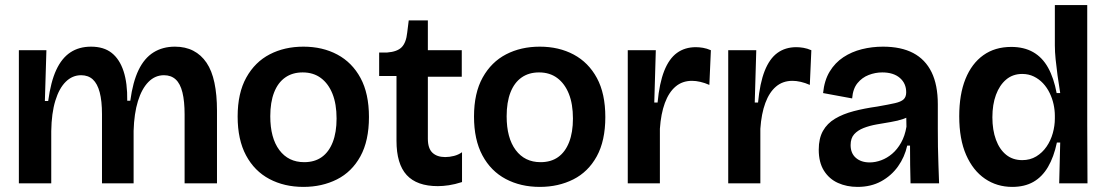

<svg xmlns="http://www.w3.org/2000/svg" viewBox="-20 -719 4338 753"><path d="M54 0V-292V-522H162L156 -323H169Q179 -398 200.5 -444.5Q222 -491 256 -513.5Q290 -536 337 -536Q387 -536 418 -511.5Q449 -487 464.5 -440Q480 -393 479 -324H491Q501 -398 523.5 -444.5Q546 -491 582 -513.5Q618 -536 666 -536Q707 -536 738 -520Q769 -504 790 -473Q811 -442 821 -394.5Q831 -347 831 -285V0H704V-270Q704 -322 695.5 -356.5Q687 -391 669 -407.5Q651 -424 623 -424Q588 -424 562 -397.5Q536 -371 521 -322.5Q506 -274 504 -206V0H380V-271Q380 -323 371 -357Q362 -391 344 -407.5Q326 -424 298 -424Q264 -424 238 -398.5Q212 -373 197 -324Q182 -275 181 -205V0Z M1170 14Q1095 14 1036.5 -17Q978 -48 945 -109.5Q912 -171 912 -262Q912 -354 946 -415Q980 -476 1038 -506Q1096 -536 1170 -536Q1245 -536 1303 -505Q1361 -474 1394 -413Q1427 -352 1427 -260Q1427 -167 1393.5 -106Q1360 -45 1301.5 -15.5Q1243 14 1170 14ZM1173 -83Q1214 -83 1242 -103Q1270 -123 1285 -161.5Q1300 -200 1300 -254Q1300 -311 1284 -351Q1268 -391 1238.5 -413Q1209 -435 1167 -435Q1127 -435 1098.5 -415Q1070 -395 1055 -356.5Q1040 -318 1040 -263Q1040 -178 1075.5 -130.5Q1111 -83 1173 -83Z M1697 11Q1615 11 1575 -32.5Q1535 -76 1535 -167V-421H1467V-513H1498Q1538 -516 1555.5 -534Q1573 -552 1577 -591L1583 -639H1658V-522H1791V-418H1658V-175Q1658 -137 1676 -120Q1694 -103 1726 -103Q1743 -103 1760.5 -107.5Q1778 -112 1792 -122V-5Q1764 4 1740.5 7.5Q1717 11 1697 11Z M2097 14Q2022 14 1963.5 -17Q1905 -48 1872 -109.5Q1839 -171 1839 -262Q1839 -354 1873 -415Q1907 -476 1965 -506Q2023 -536 2097 -536Q2172 -536 2230 -505Q2288 -474 2321 -413Q2354 -352 2354 -260Q2354 -167 2320.5 -106Q2287 -45 2228.5 -15.5Q2170 14 2097 14ZM2100 -83Q2141 -83 2169 -103Q2197 -123 2212 -161.5Q2227 -200 2227 -254Q2227 -311 2211 -351Q2195 -391 2165.5 -413Q2136 -435 2094 -435Q2054 -435 2025.5 -415Q1997 -395 1982 -356.5Q1967 -318 1967 -263Q1967 -178 2002.5 -130.5Q2038 -83 2100 -83Z M2442 0V-264V-522H2552L2546 -317H2559Q2566 -393 2585 -441Q2604 -489 2635 -511.5Q2666 -534 2709 -534Q2722 -534 2737 -531.5Q2752 -529 2768 -522L2762 -386Q2744 -394 2726.5 -398Q2709 -402 2694 -402Q2656 -402 2629.5 -379.5Q2603 -357 2587.5 -315Q2572 -273 2568 -214V0Z M2836 0V-264V-522H2946L2940 -317H2953Q2960 -393 2979 -441Q2998 -489 3029 -511.5Q3060 -534 3103 -534Q3116 -534 3131 -531.5Q3146 -529 3162 -522L3156 -386Q3138 -394 3120.5 -398Q3103 -402 3088 -402Q3050 -402 3023.5 -379.5Q2997 -357 2981.5 -315Q2966 -273 2962 -214V0Z M3343 14Q3301 14 3266.5 -1.5Q3232 -17 3211.5 -49.5Q3191 -82 3191 -132Q3191 -176 3207.5 -205.5Q3224 -235 3255 -253.5Q3286 -272 3328 -283Q3370 -294 3420 -301Q3466 -309 3490 -314.5Q3514 -320 3524 -329.5Q3534 -339 3534 -357Q3534 -392 3509 -413.5Q3484 -435 3440 -435Q3413 -435 3387 -425Q3361 -415 3343 -393Q3325 -371 3322 -333L3208 -354Q3213 -404 3234 -438.5Q3255 -473 3287.5 -494.5Q3320 -516 3360 -526Q3400 -536 3443 -536Q3514 -536 3561.5 -511Q3609 -486 3633.5 -436Q3658 -386 3658 -310V-214Q3658 -179 3658.5 -143Q3659 -107 3660.5 -71Q3662 -35 3663 0H3551Q3550 -35 3549.5 -71.5Q3549 -108 3549 -148H3538Q3528 -103 3502 -66.5Q3476 -30 3436 -8Q3396 14 3343 14ZM3391 -82Q3413 -82 3436 -90.5Q3459 -99 3479 -116Q3499 -133 3514 -159.5Q3529 -186 3535 -222L3534 -274L3560 -275Q3547 -261 3524 -253Q3501 -245 3473.5 -240.5Q3446 -236 3418 -231Q3390 -226 3367 -217Q3344 -208 3330 -192.5Q3316 -177 3316 -150Q3316 -118 3336.5 -100Q3357 -82 3391 -82Z M3950 14Q3890 14 3843 -18Q3796 -50 3769 -111.5Q3742 -173 3742 -263Q3742 -349 3766.5 -409.5Q3791 -470 3836.5 -502.5Q3882 -535 3946 -535Q3996 -535 4032 -514.5Q4068 -494 4090.5 -453.5Q4113 -413 4124 -354H4138Q4132 -390 4127.5 -423.5Q4123 -457 4120 -486.5Q4117 -516 4117 -541V-699H4244V-229L4245 0H4134L4138 -160H4125Q4113 -103 4090 -64Q4067 -25 4032.5 -5.5Q3998 14 3950 14ZM3989 -91Q4020 -91 4044 -105.5Q4068 -120 4084.5 -144Q4101 -168 4109 -197Q4117 -226 4117 -254V-265Q4117 -287 4112 -310Q4107 -333 4096.5 -354.5Q4086 -376 4070.5 -392.5Q4055 -409 4034.5 -419Q4014 -429 3989 -429Q3952 -429 3926 -407Q3900 -385 3886 -347Q3872 -309 3872 -259Q3872 -209 3886 -171Q3900 -133 3926 -112Q3952 -91 3989 -91Z"/></svg>

Font: Bricolage Grotesque 60pt SemiBold
Style: Regular
Weight: 600
Version: Version 1.001;gftools[0.9.33.dev8+g029e19f]